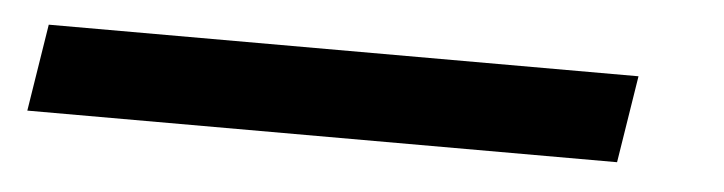

<svg xmlns="http://www.w3.org/2000/svg" viewBox="-24 71 679 180"><g transform="rotate(5 315.5 161.0)"><path d="M17 120 4 202H559L572 120Z"/></g></svg>

Font: Charger Pro
Style: BdNarObl
Weight: 700
Designer: Jasper
Foundry: Cannot Into Space Fonts
Version: Version 1.09